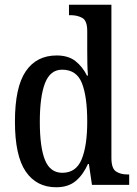

<svg xmlns="http://www.w3.org/2000/svg" viewBox="-20 -780 580 810"><path d="M217 10Q134 10 88.5 -56.5Q43 -123 43 -267Q43 -412 88.5 -479Q134 -546 219 -546Q268 -546 298 -522.5Q328 -499 347 -461H351Q349 -485 348.5 -513.5Q348 -542 348 -569V-649Q348 -693 327 -704.5Q306 -716 278 -716H271V-760H450V-114Q450 -70 469 -57Q488 -44 518 -44H525V0H368L355 -88H351Q331 -43 299.5 -16.5Q268 10 217 10ZM243 -51Q301 -51 324.5 -108Q348 -165 348 -267Q348 -373 325.5 -429.5Q303 -486 242 -486Q192 -486 170 -429.5Q148 -373 148 -266Q148 -158 170 -104.5Q192 -51 243 -51Z"/></svg>

Font: Noto Serif Tamil Condensed Medium
Style: Regular
Weight: 500
Width: 3
Designer: Indian Type Foundry, Tom Grace, and the Monotype Design Team
Foundry: Monotype Imaging Inc.
Version: Version 2.004; ttfautohint (v1.8.4.7-5d5b)